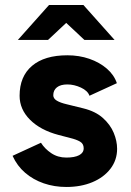

<svg xmlns="http://www.w3.org/2000/svg" viewBox="-20 -732 521 764"><path d="M244 12Q196 12 154 -2.5Q112 -17 80 -44.5Q48 -72 30 -112L143 -164Q158 -140 184 -122.5Q210 -105 244 -105Q277 -105 295 -114.5Q313 -124 313 -142Q313 -160 298.5 -168.5Q284 -177 259 -183L213 -195Q141 -214 99.5 -255.5Q58 -297 58 -351Q58 -428 107.5 -470Q157 -512 248 -512Q295 -512 335.5 -498Q376 -484 405 -459Q434 -434 445 -401L336 -351Q329 -371 302 -383.5Q275 -396 248 -396Q221 -396 206.5 -384.5Q192 -373 192 -353Q192 -340 206 -331.5Q220 -323 246 -317L311 -301Q360 -289 389.5 -262.5Q419 -236 432.5 -203.5Q446 -171 446 -140Q446 -95 419.5 -60.5Q393 -26 347.5 -7Q302 12 244 12ZM316 -573 176 -704V-712H312L436 -573ZM51 -573 175 -712H311V-704L171 -573Z"/></svg>

Font: Figtree Light
Style: Bold
Weight: 700
Version: Version 2.002